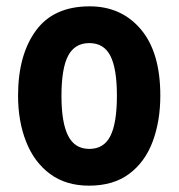

<svg xmlns="http://www.w3.org/2000/svg" viewBox="-20 -576 564 606"><path d="M486 -274Q486 -194 462 -129.5Q438 -65 388 -27.5Q338 10 261 10Q188 10 138 -27Q88 -64 62.5 -128.5Q37 -193 37 -274Q37 -402 93 -479Q149 -556 263 -556Q363 -556 424.5 -483.5Q486 -411 486 -274ZM174 -273Q174 -189 195 -147.5Q216 -106 262 -106Q308 -106 328.5 -147Q349 -188 349 -274Q349 -359 328.5 -399.5Q308 -440 262 -440Q216 -440 195 -400Q174 -360 174 -273Z"/></svg>

Font: Noto Sans Sinhala UI Condensed
Style: Bold
Weight: 700
Width: 3
Designer: Jelle Bosma - Monotype Design Team
Foundry: Monotype Imaging Inc.
Version: Version 2.006; ttfautohint (v1.8.4.7-5d5b)